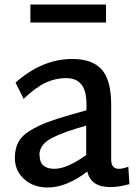

<svg xmlns="http://www.w3.org/2000/svg" viewBox="-20 -821 610 853"><path d="M451 -801V-721H115V-801ZM550 -80 555 -3Q508 10 474 10Q384 12 368 -59Q275 12 192 12Q128 12 87 -25.5Q46 -63 46 -119Q46 -160 61.5 -189.5Q77 -219 115 -241.5Q153 -264 191.5 -278.5Q230 -293 300 -313L364 -331V-361Q364 -474 274 -474Q227 -474 183.5 -454Q140 -434 85 -382L49 -454Q167 -559 302 -559Q390 -559 432 -512Q474 -465 474 -355V-112Q474 -71 508 -71Q524 -71 550 -80ZM155 -131H156Q156 -71 222 -71Q277 -71 363 -132V-263L316 -249Q226 -221 190.5 -195.5Q155 -170 155 -131Z"/></svg>

Font: Martel Sans DemiBold
Style: Regular
Weight: 600
Designer: Dan Reynolds and Mathieu Réguer
Foundry: Dan Reynolds and Mathieu Réguer
Version: Version 1.001;PS 001.001;hotconv 1.0.70;makeotf.lib2.5.58329